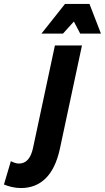

<svg xmlns="http://www.w3.org/2000/svg" viewBox="-164 -755 531 972"><path d="M-144 179 -109 61Q-99 66 -88.5 69.5Q-78 73 -68 73Q-14 73 3 -5L114 -525H251L139 -1Q117 99 67 148Q17 197 -58 197Q-82 197 -105 191.5Q-128 186 -144 179ZM46 -585 165 -735H289L347 -585H242L210 -646L155 -585Z"/></svg>

Font: Radio Canada Condensed
Style: Bold Italic
Weight: 700
Width: 3
Italic angle: -12°
Designer: Charles Daoud, Etienne Aubert Bonn, Alexandre Saumier Demers, Jacques Le Bailly
Foundry: Radio-Canada
Version: Version 2.104; ttfautohint (v1.8.4.7-5d5b);gftools[0.9.28.de